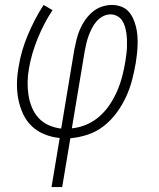

<svg xmlns="http://www.w3.org/2000/svg" viewBox="-20 -550 640 775"><path d="M188 205 221 7Q189 4 159.5 -8Q130 -20 108 -41Q86 -62 73 -90.5Q60 -119 54 -149.5Q48 -180 48.5 -213.5Q49 -247 55 -279Q60 -312 69.5 -344.5Q79 -377 92 -408Q105 -439 121 -470Q137 -501 156 -530L192 -509Q174 -482 159 -453Q144 -424 132 -394.5Q120 -365 111 -334.5Q102 -304 97 -274Q92 -247 91.5 -219.5Q91 -192 95 -166Q99 -140 109 -116Q119 -92 136 -73.5Q153 -55 177 -44.5Q201 -34 227 -31L280 -350Q284 -370 289 -390.5Q294 -411 302.5 -431Q311 -451 323.5 -469Q336 -487 353 -501.5Q370 -516 390.5 -523Q411 -530 432 -530Q450 -530 467.5 -524Q485 -518 497 -505.5Q509 -493 516.5 -477Q524 -461 528.5 -443.5Q533 -426 534.5 -408Q536 -390 535.5 -371Q535 -352 533 -333.5Q531 -315 528 -296Q522 -261 513 -226.5Q504 -192 488.5 -158.5Q473 -125 450.5 -94.5Q428 -64 398.5 -41Q369 -18 334 -6.5Q299 5 264 8L231 205ZM270 -32Q301 -35 330 -47.5Q359 -60 383 -81.5Q407 -103 424.5 -130Q442 -157 454 -185Q466 -213 473.5 -242.5Q481 -272 486 -302Q488 -316 490 -330.5Q492 -345 492.5 -359.5Q493 -374 492.5 -388.5Q492 -403 490 -416.5Q488 -430 484 -443.5Q480 -457 472.5 -468Q465 -479 452.5 -485.5Q440 -492 426 -492Q410 -492 395 -484Q380 -476 369 -463Q358 -450 350.5 -435Q343 -420 337.5 -405Q332 -390 328.5 -374.5Q325 -359 322 -344Z"/></svg>

Font: Iosevka Slab XLtEx
Style: Italic
Weight: 200
Width: 7
Italic angle: -9°
Monospace: yes
Designer: Belleve Invis
Foundry: Belleve Invis
Version: Version 11.1.0; ttfautohint (v1.8.3)